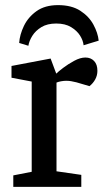

<svg xmlns="http://www.w3.org/2000/svg" viewBox="-20 -731 411 751"><path d="M207 -711Q260 -711 294 -689Q328 -667 345.5 -634.5Q363 -602 366 -572L307 -554Q305 -573 293 -592Q281 -611 258 -625Q235 -639 200 -639Q165 -639 142 -625Q119 -611 106.5 -591Q94 -571 91 -552L55 -563Q57 -595 73.5 -629.5Q90 -664 123 -687.5Q156 -711 207 -711ZM32 0V-45L104 -59V-412L25 -427V-473L178 -502L200 -443Q208 -451 227 -465.5Q246 -480 270 -493Q294 -506 314 -506Q335 -506 348 -492.5Q361 -479 361 -454Q361 -436 352.5 -420.5Q344 -405 330 -394L279 -409Q267 -412 258 -413.5Q249 -415 239 -415Q229 -415 218.5 -413Q208 -411 201 -408V-61L298 -47V0Z"/></svg>

Font: Faustina Medium
Style: Regular
Weight: 500
Designer: Alfonso Garcia
Foundry: http://www.omnibus-type.com
Version: Version 1.200